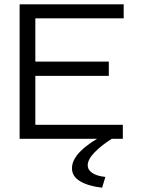

<svg xmlns="http://www.w3.org/2000/svg" viewBox="-20 -644 665 891"><path d="M71 0V-624H554V-559H144V-358H485V-292H144V-65H550V0ZM469 177 454 227Q391 220 352.5 197.5Q314 175 314 137Q314 97 354.5 57Q395 17 465 -19L499 0Q451 30 419 63Q387 96 387 123Q387 144 408 158.5Q429 173 469 177Z"/></svg>

Font: Inconsolata Expanded Thin
Style: Regular
Weight: 100
Width: 7
Monospace: yes
Designer: Raph Levien, Cyreal, Brenton Simpson
Foundry: Raph Levien, Cyreal, Google
Version: Version 3.100; ttfautohint (v1.8.4.7-5d5b)